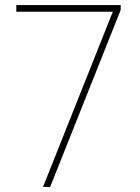

<svg xmlns="http://www.w3.org/2000/svg" viewBox="-20 -800 549 754"><path d="M149 -66 423 -754H44V-780H454V-761L177 -66Z"/></svg>

Font: Noto Sans Malayalam UI SemiCondensed Thin
Style: Regular
Weight: 100
Width: 4
Designer: Jelle Bosma - Monotype Design Team
Foundry: Monotype Imaging Inc.
Version: Version 2.104; ttfautohint (v1.8.4.7-5d5b)